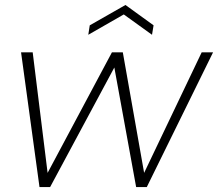

<svg xmlns="http://www.w3.org/2000/svg" viewBox="-20 -754 879 774"><path d="M139.2 0 64.9 -543H111.8L171.9 -57.1L431.2 -543H475.1L561 -57.1L793 -543H838.9L571.8 0H528.8L440.9 -481.9L182.1 0ZM599.1 -651.9 592.8 -613.8 479 -695.8 335.9 -613.8 341.8 -651.9 485.8 -733.9Z"/></svg>

Font: SVN-Poppins ExtraLight
Style: Italic
Weight: 200
Italic angle: -10°
Designer: Ninad Kale (Devanagari), Jonny Pinhorn (Latin)
Foundry: Indian Type Foundry
Version: Version 3.002 2017